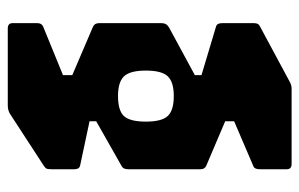

<svg xmlns="http://www.w3.org/2000/svg" viewBox="-161 -545 788 506"><g transform="rotate(90 233.0 -292.0)"><path d="M55 81.5Q41 81.5 41 69V3.5Q41 -7.5 49.5 -11.5L178 -64V-88.5L49.5 -143.5Q41 -148 41 -159V-324Q41 -337 52.5 -343.5L178 -411.5V-429L49.5 -467.5Q41 -470 41 -483.5V-567.5Q41 -579 48.5 -582.5L194.5 -661Q204.5 -666.5 212 -666.5H412Q426 -666.5 426 -654V-582.5Q426 -569 418.5 -566L299.5 -515V-491.5L417 -441.5Q426 -437.5 426 -426.5V-236Q426 -223 418.5 -219L299.5 -151.5V-134L417 -109Q426 -106.5 426 -94V-33.5Q426 -24 424.5 -20.8Q423 -17.5 417 -13.5L281 75Q271.5 81.5 257.5 81.5ZM233 -209Q271.5 -209 286 -224.8Q300.5 -240.5 300.5 -282.5Q300.5 -324 285.8 -340Q271 -356 233 -356Q196 -356 181 -340Q166 -324 166 -282.5Q166 -241 181 -225Q196 -209 233 -209Z"/></g></svg>

Font: Jaro 24pt
Style: Regular
Weight: 400
Designer: Agyei Archer, Celine Hurka, Mirko Velimirović
Version: Version 1.000